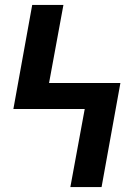

<svg xmlns="http://www.w3.org/2000/svg" viewBox="-20 -755 540 775"><path d="M390 0H264L322 -315H34L110 -735H236L178 -420H466Z"/></svg>

Font: Iosevka SS04 Extrabold
Style: Regular
Weight: 800
Monospace: yes
Designer: Belleve Invis
Foundry: Belleve Invis
Version: Version 19.0.0; ttfautohint (v1.8.4)